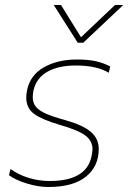

<svg xmlns="http://www.w3.org/2000/svg" viewBox="-20 -733 513 768"><path d="M195 -713H224L304 -584L440 -713H473L313 -562H291ZM16 -32 22 -57Q54 -34 94.5 -21.5Q135 -9 179 -9Q325 -9 346 -107Q350 -127 350 -136Q350 -169 322 -190.5Q294 -212 221 -233Q149 -254 117 -277Q85 -300 85 -343Q85 -356 88 -371Q100 -432 155 -463.5Q210 -495 288 -495Q333 -495 364 -488Q395 -481 421 -467L415 -442Q367 -471 283 -471Q214 -471 169.5 -446Q125 -421 114 -371Q111 -356 111 -344Q111 -321 124 -305.5Q137 -290 164.5 -278Q192 -266 243 -252Q313 -232 344 -205Q375 -178 375 -137Q375 -68 324 -26.5Q273 15 173 15Q133 15 87.5 1Q42 -13 16 -32Z"/></svg>

Font: Prompt Thin
Style: Italic
Weight: 250
Italic angle: -12°
Designer: Katatrad Team
Foundry: CadsonDemak
Version: Version 1.001